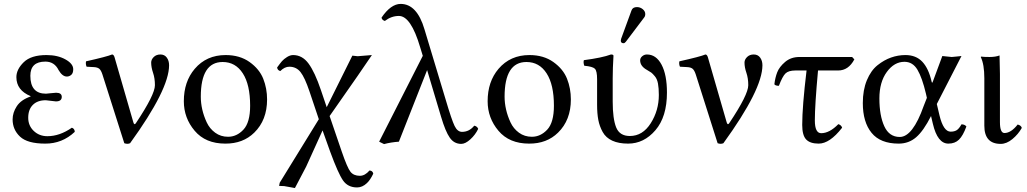

<svg xmlns="http://www.w3.org/2000/svg" viewBox="-20 -718 5205 973"><path d="M123 -121.1Q123 -81.1 151.1 -54.4Q179.2 -27.8 220.2 -27.8Q282.2 -27.8 344.2 -70.8Q358.4 -65.9 358.9 -49.8Q294.9 10.3 209 9.8Q119.1 9.8 81.5 -25.6Q43.9 -61 43.9 -112.8Q43.9 -147 64.9 -179.4Q85.9 -211.9 134.8 -229V-231Q63 -260.7 63 -327.1Q63 -366.2 100.1 -402.6Q137.2 -439 215.8 -439Q272 -439 311.5 -417Q351.1 -395 351.1 -367.2Q351.1 -347.2 341.1 -338.6Q331.1 -330.1 318.8 -330.1Q295.9 -330.1 276.9 -362.8Q255.9 -405.8 210 -405.8Q133.8 -405.8 133.8 -334Q133.8 -243.2 212.9 -243.2L236.8 -245.6Q260.7 -248 264.2 -248Q293 -248 293 -227.1Q293 -204.1 263.2 -204.1Q259.3 -204.1 238 -207Q216.8 -210 211.9 -210Q169.9 -210 146.5 -186.5Q123 -163.1 123 -121.1Z M499 -340.8Q492.2 -361.8 483.2 -369.4Q474.1 -377 456.1 -377.9L418.9 -379.9Q413.1 -393.1 416 -407.2Q522.9 -431.2 547.9 -441.9Q555.7 -441.9 560.1 -429.2L655.8 -98.1Q660.6 -81.5 668.9 -94.2Q765.1 -238.3 765.1 -286.1Q765.1 -321.3 755.6 -349.1Q746.1 -377 746.1 -400.9Q746.1 -416 759 -429Q772 -441.9 793 -441.9Q814 -441.9 825.4 -426Q836.9 -410.2 836.9 -387.2Q836.9 -265.1 639.2 7.8Q626 13.7 609.9 7.8Z M911.6 -205.1Q911.6 -304.2 966.8 -369.1Q1026.4 -439 1123.5 -439Q1195.3 -439 1244.9 -403.6Q1294.4 -368.2 1314 -319.1Q1333.5 -270 1333.5 -213.9Q1333.5 -109.4 1268.6 -45.9Q1211.4 10.3 1121.6 9.8Q1021.5 9.8 966.6 -55.2Q911.6 -120.1 911.6 -205.1ZM1108.4 -403.8Q997.6 -403.8 997.6 -228Q997.6 -195.8 1005.1 -162.8Q1012.7 -129.9 1027.6 -97.9Q1042.5 -65.9 1070.6 -45.4Q1098.6 -24.9 1135.7 -24.9Q1179.7 -24.9 1213.6 -61Q1247.6 -97.2 1247.6 -182.1Q1247.6 -289.1 1210.4 -346.4Q1173.3 -403.8 1108.4 -403.8Z M1548.3 -254.9Q1524.4 -325.7 1502.9 -352.8Q1481.4 -379.9 1446.3 -379.9Q1422.4 -379.9 1400.4 -357.9Q1386.2 -361.8 1384.3 -376Q1399.4 -397 1408.9 -408Q1418.5 -418.9 1434.6 -429Q1450.7 -439 1465.3 -439Q1512.2 -439 1543.9 -395.5Q1575.7 -352.1 1606.4 -261.2L1635.7 -174.8L1765.6 -436Q1785.6 -433.1 1792.5 -433.1L1864.7 -439L1791.5 -332L1650.4 -129.9L1711.4 48.8Q1740.2 132.8 1756.3 152.8Q1772.5 172.9 1803.7 172.9Q1829.6 172.9 1852.5 146Q1868.7 147 1871.6 162.1Q1856.4 194.3 1839.4 210Q1816.4 231.9 1789.6 231.9Q1742.7 231.9 1718 196Q1693.4 160.2 1653.3 50.8L1614.7 -57.1L1531.7 126L1474.6 234.9L1420.4 225.1L1394.5 224.1L1397.5 208L1595.7 -113.8Z M2403.3 -64.9Q2389.2 -35.2 2363.8 -12Q2338.4 11.2 2317.4 11.2Q2281.2 11.2 2259.3 -20.3Q2237.3 -51.8 2215.3 -126L2144.5 -362.8L2001.5 0Q1960.9 2.9 1926.3 12.2L1901.4 0L2122.6 -435.1L2109.4 -478Q2062.5 -637.2 2001.5 -637.2Q1963.4 -637.2 1930.2 -611.8Q1915 -616.7 1913.6 -628.9Q1960.4 -697.8 2010.3 -698.2Q2093.3 -698.2 2131.3 -568.8L2238.3 -213.9Q2269 -109.9 2283.7 -79.8Q2298.3 -49.8 2321.3 -49.8Q2358.4 -49.8 2383.3 -81.1Q2398.4 -78.1 2403.3 -64.9Z M2451.2 -205.1Q2451.2 -304.2 2506.3 -369.1Q2565.9 -439 2663.1 -439Q2734.9 -439 2784.4 -403.6Q2834 -368.2 2853.5 -319.1Q2873 -270 2873 -213.9Q2873 -109.4 2808.1 -45.9Q2751 10.3 2661.1 9.8Q2561 9.8 2506.1 -55.2Q2451.2 -120.1 2451.2 -205.1ZM2647.9 -403.8Q2537.1 -403.8 2537.1 -228Q2537.1 -195.8 2544.7 -162.8Q2552.2 -129.9 2567.1 -97.9Q2582 -65.9 2610.1 -45.4Q2638.2 -24.9 2675.3 -24.9Q2719.2 -24.9 2753.2 -61Q2787.1 -97.2 2787.1 -182.1Q2787.1 -289.1 2750 -346.4Q2712.9 -403.8 2647.9 -403.8Z M3208 -682.1Q3224.1 -682.1 3237.1 -671.6Q3250 -661.1 3250 -647Q3250 -635.7 3244.1 -628.9L3151.9 -506.8Q3146 -499 3140.1 -499Q3126 -499 3126 -512.2Q3126 -516.1 3127.9 -522L3180.2 -665Q3186 -682.1 3208 -682.1ZM3085 -321.3V-203.1Q3085 -116.2 3102.5 -72.5Q3120.1 -28.8 3171.9 -28.8Q3236.8 -28.8 3277.8 -93.5Q3318.8 -158.2 3318.8 -236.8Q3318.8 -271 3314.5 -294.4Q3310.1 -317.9 3298.6 -331.5Q3287.1 -345.2 3280.5 -350.1Q3273.9 -355 3258.3 -363.8Q3224.1 -382.8 3224.1 -412.1Q3224.1 -424.3 3234.6 -433.1Q3245.1 -441.9 3258.3 -441.9Q3305.2 -441.9 3332.5 -390.4Q3359.9 -338.9 3359.9 -249Q3359.9 -126 3301.5 -58.1Q3243.2 9.8 3163.1 9.8Q3115.2 9.8 3082.8 -5.1Q3050.3 -20 3034.2 -49.1Q3018.1 -78.1 3012 -110.6Q3005.9 -143.1 3005.9 -187V-316.9Q3005.9 -358.9 2994.4 -369.9Q2982.9 -380.9 2940.9 -384.8Q2935.1 -401.9 2939 -413.1Q3031.7 -425.3 3076.2 -441.9Q3089.4 -441.9 3088.9 -435.1Q3085 -371.1 3085 -321.3Z M3505.9 -340.8Q3499 -361.8 3490 -369.4Q3481 -377 3462.9 -377.9L3425.8 -379.9Q3419.9 -393.1 3422.9 -407.2Q3529.8 -431.2 3554.7 -441.9Q3562.5 -441.9 3566.9 -429.2L3662.6 -98.1Q3667.5 -81.5 3675.8 -94.2Q3772 -238.3 3772 -286.1Q3772 -321.3 3762.5 -349.1Q3752.9 -377 3752.9 -400.9Q3752.9 -416 3765.9 -429Q3778.8 -441.9 3799.8 -441.9Q3820.8 -441.9 3832.3 -426Q3843.8 -410.2 3843.8 -387.2Q3843.8 -265.1 3646 7.8Q3632.8 13.7 3616.7 7.8Z M4031.2 -429.2H4298.3L4309.6 -417Q4279.8 -360.8 4227.5 -360.8H4125.5Q4109.4 -185.1 4109.4 -107.9Q4109.4 -43 4141.6 -43Q4183.6 -43 4228.5 -88.9Q4243.7 -84 4247.6 -70.8Q4184.6 10.3 4128.4 9.8Q4085.4 9.8 4065.4 -11.2Q4045.4 -32.2 4045.4 -85Q4045.4 -177.7 4067.4 -360.8H4011.2Q3976.1 -360.8 3960.7 -345.9Q3945.3 -331.1 3927.2 -283.2Q3909.2 -283.2 3904.3 -291Q3908.2 -324.2 3918.7 -351.6Q3929.2 -378.9 3958.7 -404.1Q3988.3 -429.2 4031.2 -429.2Z M4727.5 -190.9 4741.2 -132.8Q4761.2 -50.8 4797.4 -50.8Q4816.4 -50.8 4828.4 -58.3Q4840.3 -65.9 4852.5 -87.9Q4868.7 -87.9 4877.4 -77.1Q4860.4 -30.3 4839.8 -10.3Q4819.3 9.8 4786.1 9.8Q4731 9.8 4707.5 -90.8L4698.2 -129.9Q4660.2 -54.7 4622.8 -22.5Q4585.4 9.8 4534.2 9.8Q4441.4 9.8 4397 -44.7Q4352.5 -99.1 4352.5 -195.8Q4352.5 -261.7 4373 -311.3Q4393.6 -360.8 4427 -387.5Q4460.4 -414.1 4495.8 -426.5Q4531.2 -439 4568.4 -439Q4622.1 -439 4654.1 -405Q4686 -371.1 4701.2 -304.2Q4703.6 -294.4 4706.5 -302.7Q4707 -303.7 4708 -306.2L4755.4 -434.1Q4762.2 -434.1 4779.3 -431.6Q4796.4 -429.2 4803.2 -429.2Q4811 -429.2 4828.6 -431.6Q4846.2 -434.1 4852.5 -434.1ZM4677.2 -222.2 4672.4 -243.2Q4653.3 -324.2 4629.4 -364.5Q4605.5 -404.8 4563.5 -404.8Q4511.7 -404.8 4474.1 -353.3Q4436.5 -301.8 4436.5 -219.2Q4436.5 -132.3 4461.4 -78.1Q4486.3 -23.9 4539.6 -23.9Q4605.5 -23.9 4661.1 -181.2Z M4968.3 -321.8Q4968.3 -391.6 4950.2 -429.2L4952.1 -431.2Q4964.4 -429.2 4995.1 -429.2Q5024.9 -429.2 5045.4 -437Q5047.4 -375 5047.4 -342.8V-99.1Q5047.4 -43.9 5070.3 -43.9Q5103.5 -43.9 5137.2 -86.9Q5154.3 -83 5158.2 -69.8Q5140.1 -37.6 5110.6 -13.2Q5081.1 11.2 5051.3 11.2Q4968.3 11.2 4968.3 -81.1Z"/></svg>

Font: Linux Libertine O
Style: Regular
Weight: 400
Designer: Philipp H. Poll
Foundry: Philipp H. Poll
Version: Version 5.3.0